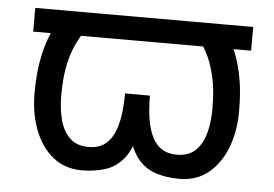

<svg xmlns="http://www.w3.org/2000/svg" viewBox="-43 -564 900 630"><g transform="rotate(5 407.5 -249.0)"><path d="M766.6 -429.7V-507.8H48.8V-429.7ZM127.9 -470.7Q113.3 -447.3 100.3 -414.1Q87.4 -380.9 79.1 -335.2Q70.8 -289.6 70.8 -228.5Q70.8 -162.6 91.6 -108.4Q112.3 -54.2 151.6 -22.2Q190.9 9.8 247.1 9.8Q289.1 9.8 323.2 -1Q357.4 -11.7 381.8 -39.8Q406.2 -67.9 419.2 -119.6Q432.1 -171.4 432.1 -253.9H366.7Q366.7 -211.9 361.3 -177.7Q356 -143.6 344 -119.1Q332 -94.7 312 -81.5Q292 -68.4 262.7 -68.4Q223.6 -68.4 200.9 -90.1Q178.2 -111.8 168.5 -148.2Q158.7 -184.6 158.7 -228.5Q158.7 -293 169.2 -337.2Q179.7 -381.3 196.8 -412.8Q213.9 -444.3 233.4 -470.2ZM688.5 -468.8 582.5 -469.2Q602.1 -443.4 618.9 -411.9Q635.7 -380.4 646.2 -336.4Q656.7 -292.5 656.7 -228.5Q656.7 -184.6 647 -148.2Q637.2 -111.8 614.5 -90.1Q591.8 -68.4 552.7 -68.4Q523.4 -68.4 503.4 -81.5Q483.4 -94.7 471.4 -119.1Q459.5 -143.6 454.1 -177.7Q448.7 -211.9 448.7 -253.9H383.3Q383.3 -171.4 396.2 -119.6Q409.2 -67.9 433.6 -39.8Q458 -11.7 492.2 -1Q526.4 9.8 568.4 9.8Q624.5 9.8 663.8 -22.2Q703.1 -54.2 723.9 -108.4Q744.6 -162.6 744.6 -228.5Q744.6 -289.1 736.6 -334Q728.5 -378.9 715.8 -411.9Q703.1 -444.8 688.5 -468.8Z"/></g></svg>

Font: Giphurs
Style: Regular
Weight: 400
Version: Version 2.010